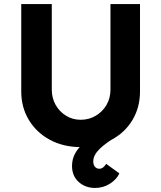

<svg xmlns="http://www.w3.org/2000/svg" viewBox="-20 -721 797 949"><path d="M336 99Q336 67 350 40Q364 13 389.5 -10Q415 -33 448.5 -53Q482 -73 520 -92L556 -46Q531 -31 510 -16Q489 -1 473.5 14Q458 29 449.5 44.5Q441 60 441 77Q441 93 449 103Q457 113 471 113Q481 113 489 107Q497 101 505 89L570 136Q557 165 524 186.5Q491 208 450 208Q402 208 369 178.5Q336 149 336 99ZM85 -269V-701H236V-278Q236 -236 255 -202.5Q274 -169 306.5 -149Q339 -129 379 -129Q420 -129 453.5 -149Q487 -169 506.5 -202.5Q526 -236 526 -278V-701H672V-269Q672 -190 634.5 -127.5Q597 -65 530 -29.5Q463 6 379 6Q294 6 227.5 -29.5Q161 -65 123 -127.5Q85 -190 85 -269Z"/></svg>

Font: Mach SemiBold
Style: Regular
Weight: 600
Version: Version 1.002